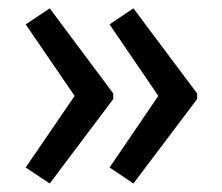

<svg xmlns="http://www.w3.org/2000/svg" viewBox="-20 -492 527 456"><path d="M448.2 -256.8 296.9 -56.2 240.2 -94.2 356 -264.2 240.2 -434.1 296.9 -472.2 448.2 -270ZM249 -256.8 98.1 -56.2 41 -94.2 157.2 -264.2 41 -434.1 98.1 -472.2 249 -270Z"/></svg>

Font: Noto Sans Khmer UI
Style: Regular
Weight: 400
Designer: Danh Hong
Foundry: Danh Hong
Version: Version 1.03